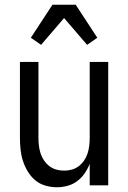

<svg xmlns="http://www.w3.org/2000/svg" viewBox="-20 -781 540 809"><path d="M220 8Q195 8 171 1Q147 -6 128.5 -21.5Q110 -37 97 -58.5Q84 -80 76.5 -103.5Q69 -127 66.5 -151.5Q64 -176 64 -200V-520H142V-200Q142 -183 144 -166.5Q146 -150 151 -134.5Q156 -119 165.5 -105Q175 -91 188 -81Q201 -71 217 -66.5Q233 -62 250 -62Q267 -62 283 -66.5Q299 -71 312 -81Q325 -91 334.5 -105Q344 -119 349 -134.5Q354 -150 356 -166.5Q358 -183 358 -200V-520H436V0H358V-91Q350 -70 337 -51Q324 -32 305.5 -18Q287 -4 264.5 2Q242 8 220 8ZM153 -592 110 -622 201 -761H299L390 -622L347 -592L250 -705Z"/></svg>

Font: Iosevka NFM
Style: Regular
Weight: 400
Monospace: yes
Designer: Belleve Invis
Foundry: Belleve Invis
Version: Version 29.0.4; ttfautohint (v1.8.4);Nerd Fonts 3.3.0